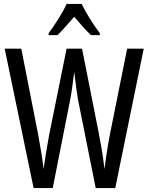

<svg xmlns="http://www.w3.org/2000/svg" viewBox="-20 -963 759 983"><path d="M398 -943H321C302 -900 265 -842 229 -793V-783H274C298 -806 329 -842 360 -877C390 -842 418 -809 446 -783H491V-793C458 -837 419 -898 398 -943ZM716 -714H631L543 -276C533 -225 523 -162 515 -97C507 -166 497 -223 487 -275L400 -714H321L232 -274C222 -220 211 -155 203 -97C199 -140 188 -205 175 -276L89 -714H4L152 0H250L340 -456C349 -501 354 -552 360 -595C368 -527 375 -479 379 -455L470 0H570Z"/></svg>

Font: Noto Sans Sinhala UI ExtraCondensed
Style: Regular
Weight: 400
Width: 2
Designer: Jelle Bosma - Monotype Design Team
Foundry: Monotype Imaging Inc.
Version: Version 2.006